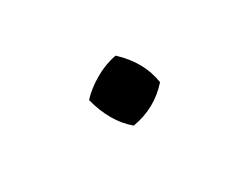

<svg xmlns="http://www.w3.org/2000/svg" viewBox="-34 -405 314 259"><g transform="rotate(-30 122.5 -276.0)"><path d="M123 -229Q98 -250 88 -289Q99 -301 115.5 -310.5Q132 -320 149 -323Q178 -296 183 -262Q159 -235 123 -229Z"/></g></svg>

Font: Piazzolla Light
Style: Italic
Weight: 300
Italic angle: -11.3°
Designer: Juan Pablo del Peral
Foundry: Huerta Tipografica
Version: Version 1.330